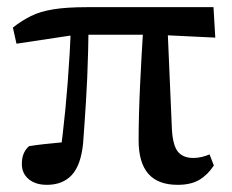

<svg xmlns="http://www.w3.org/2000/svg" viewBox="-20 -503 648 536"><path d="M111 13Q79 13 60 -3Q41 -19 41 -45Q41 -62 46 -74Q51 -86 61 -95Q80 -98 102 -100.5Q124 -103 147 -105Q170 -107 192 -107L146 -60Q151 -94 155 -128Q159 -162 162.5 -198Q166 -234 169 -273Q172 -312 174.5 -354Q177 -396 178 -443H227Q227 -399 226 -360Q225 -321 223.5 -286Q222 -251 220 -219.5Q218 -188 216 -159Q214 -130 212 -103Q206 -42 180.5 -14.5Q155 13 111 13ZM26 -381 16 -426Q40 -445 66 -458Q92 -471 129 -477Q166 -483 223 -483H576L581 -398L415 -406H192ZM476 13Q421 13 394 -18Q367 -49 367 -111Q367 -145 368 -183.5Q369 -222 371 -264.5Q373 -307 375.5 -351.5Q378 -396 381 -442H447L460 -140Q463 -95 477.5 -78.5Q492 -62 520 -62Q532 -62 544 -65Q556 -68 565 -72L577 -41Q560 -15 536.5 -1Q513 13 476 13Z"/></svg>

Font: Source Serif 4 18pt Medium
Style: Regular
Weight: 500
Designer: Frank Grießhammer
Foundry: Adobe Systems Incorporated
Version: Version 4.004;hotconv 1.0.116;makeotfexe 2.5.65601